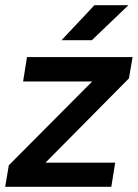

<svg xmlns="http://www.w3.org/2000/svg" viewBox="-25 -720 531 740"><path d="M75 -17 9 -83 410 -486 472 -418ZM-5 0 9 -83 79 -93H419L404 0ZM64 -406 79 -500H486L472 -418L400 -406ZM212 -565 339 -700H470L329 -565Z"/></svg>

Font: Figtree SemiBold
Style: Italic
Weight: 600
Italic angle: -9.5°
Foundry: Erik Kennedy
Version: Version 2.001;gftools[0.9.30]